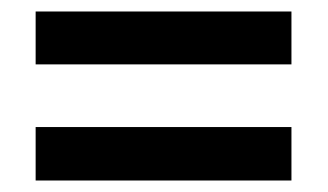

<svg xmlns="http://www.w3.org/2000/svg" viewBox="-20 -519 570 334"><path d="M42 -407H487V-499H42ZM42 -205H487V-298H42Z"/></svg>

Font: Noto Sans Ethiopic SemiCondensed SemiBold
Style: Regular
Weight: 600
Width: 4
Designer: Monotype Design Team
Foundry: Monotype Imaging Inc.
Version: Version 2.102